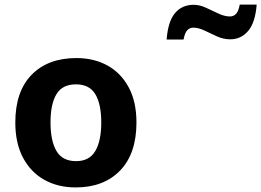

<svg xmlns="http://www.w3.org/2000/svg" viewBox="-20 -810 1143 840"><path d="M577 -274Q577 -138 505.5 -64Q434 10 311 10Q234 10 174.5 -23Q115 -56 81 -119.5Q47 -183 47 -274Q47 -410 118.5 -483Q190 -556 314 -556Q391 -556 450 -523.5Q509 -491 543 -428Q577 -365 577 -274ZM201 -274Q201 -194 227 -149.5Q253 -105 313 -105Q371 -105 397 -149.5Q423 -194 423 -274Q423 -355 397 -398Q371 -441 312 -441Q253 -441 227 -398Q201 -355 201 -274ZM709 -637Q715 -716 745.5 -752.5Q776 -789 827 -789Q854 -789 881.5 -776Q909 -763 936 -750.5Q963 -738 986 -738Q1001 -738 1012 -748.5Q1023 -759 1029 -790H1103Q1097 -712 1066 -675Q1035 -638 987 -638Q958 -638 930 -650.5Q902 -663 875.5 -676Q849 -689 825 -689Q811 -689 800 -678.5Q789 -668 783 -637Z"/></svg>

Font: Noto Sans Thai Looped
Style: Bold
Weight: 700
Designer: Sasikarn Vongin, Ben Mitchell
Foundry: The Fontpad Ltd
Version: Version 1.001; ttfautohint (v1.8.4.7-5d5b)